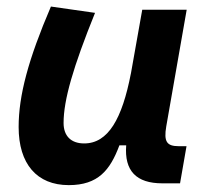

<svg xmlns="http://www.w3.org/2000/svg" viewBox="-20 -547 626 578"><path d="M187 10.3C275.4 10.3 311.5 -34.7 339.4 -109.4H359.9C354 -32.7 390.1 4.9 468.8 4.9H522L541.5 -106.9H518.1C481.9 -106.9 472.7 -120.6 480.5 -166.5L542 -517.6H408.2L374 -325.2V-325.7C347.7 -189.5 305.7 -115.2 233.4 -115.2C193.8 -115.2 171.4 -137.7 171.4 -176.8C171.4 -246.1 200.2 -345.2 266.1 -508.3L133.3 -527.3C64.9 -367.7 36.1 -259.3 36.1 -164.6C36.1 -53.7 90.8 10.3 187 10.3Z"/></svg>

Font: Cascadia Mono NF
Style: Bold Italic
Weight: 700
Italic angle: -10°
Monospace: yes
Designer: Aaron Bell
Foundry: Saja Typeworks
Version: Version 2404.023